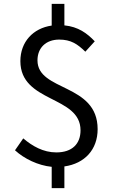

<svg xmlns="http://www.w3.org/2000/svg" viewBox="-20 -856 595 999"><path d="M249 123H315V10C421 -5 488 -78 488 -184C488 -424 175 -379 175 -542C175 -607 219 -650 288 -650C349 -650 383 -627 424 -587L473 -641C433 -683 387 -717 315 -724V-836H249V-723C152 -709 86 -638 86 -538C86 -320 399 -360 399 -178C399 -108 356 -63 273 -63C205 -63 148 -96 101 -136L58 -74C106 -30 178 5 249 12Z"/></svg>

Font: Source Han Sans HK
Style: Regular
Weight: 400
Designer: Ryoko NISHIZUKA 西塚涼子 (kana, bopomofo & ideographs); Paul D. Hunt (Latin, Greek & Cyrillic); Sandoll Communications 산돌커뮤니
Foundry: Adobe
Version: Version 2.000;hotconv 1.0.107;makeotfexe 2.5.65593